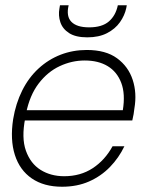

<svg xmlns="http://www.w3.org/2000/svg" viewBox="-20 -698 550 730"><path d="M216 12Q147 12 101 -19.5Q55 -51 36.5 -109Q18 -167 30 -245Q40 -305 64.5 -354Q89 -403 126.5 -437.5Q164 -472 210.5 -490Q257 -508 310 -508Q382 -508 425 -476.5Q468 -445 484.5 -394.5Q501 -344 491 -286Q490 -275 488 -264Q486 -253 483 -240H62L69 -279H447Q457 -341 441 -383Q425 -425 389.5 -446.5Q354 -468 302 -468Q253 -468 207 -446.5Q161 -425 127 -380.5Q93 -336 79 -267L76 -249Q61 -174 78.5 -125Q96 -76 134.5 -52Q173 -28 224 -28Q286 -28 332.5 -58.5Q379 -89 408 -142H453Q432 -98 398 -63Q364 -28 318.5 -8Q273 12 216 12ZM312 -556Q268 -556 243 -572Q218 -588 209.5 -613.5Q201 -639 206 -666L208 -678H241Q231 -636 251.5 -615Q272 -594 319 -594Q368 -594 394 -616.5Q420 -639 428 -678H462L460 -667Q454 -639 436 -613.5Q418 -588 387 -572Q356 -556 312 -556Z"/></svg>

Font: DM Sans 36pt ExtraLight
Style: Italic
Weight: 250
Italic angle: -10°
Designer: Colophon Foundry, Jonny Pinhorn
Foundry: Colophon Foundry
Version: Version 4.004;gftools[0.9.30]